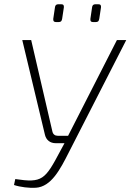

<svg xmlns="http://www.w3.org/2000/svg" viewBox="-20 -879 615 905"><path d="M244 -775H256C267 -775 271 -779 273 -791L281 -844C282 -854 279 -859 268 -859H255C245 -859 240 -854 239 -844L231 -790C230 -779 235 -775 244 -775ZM419 -775H431C442 -775 446 -779 448 -791L456 -844C457 -854 454 -859 443 -859H430C420 -859 415 -854 414 -844L406 -790C405 -779 409 -775 419 -775ZM531 -690 301 -239H252C239 -239 230 -246 227 -259L127 -690H85L192 -243C198 -219 216 -204 243 -204H284L264 -167C192 -31 179 -16 52 -35L46 -7C75 3 119 8 149 6C222 1 264 -81 305 -162L575 -690Z"/></svg>

Font: Exo 2 Extra Light
Style: Italic
Weight: 250
Italic angle: -8°
Designer: Natanael Gama
Version: Version 1.001;PS 001.001;hotconv 1.0.88;makeotf.lib2.5.64775